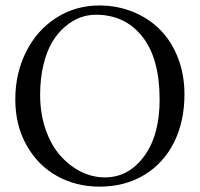

<svg xmlns="http://www.w3.org/2000/svg" viewBox="-20 -678 739 710"><path d="M334.5 -623.5Q304.7 -623.5 276.1 -613Q247.6 -602.5 220.5 -579.3Q193.4 -556.2 173.1 -522.5Q152.8 -488.8 140.6 -438.2Q128.4 -387.7 128.4 -327.1Q128.4 -257.3 148.9 -198.7Q169.4 -140.1 203.4 -102.1Q237.3 -64 279.8 -43Q322.3 -22 367.7 -22Q455.6 -22 512.9 -100.1Q570.3 -178.2 570.3 -309.6Q570.3 -461.9 506.3 -542.7Q442.4 -623.5 334.5 -623.5ZM662.1 -329.1Q662.1 -229.5 623.8 -152.1Q585.4 -74.7 513.7 -31.2Q441.9 12.2 348.1 12.2Q261.7 12.2 191.2 -26.9Q120.6 -65.9 78.6 -140.1Q36.6 -214.4 36.6 -310.1Q36.6 -407.2 76.7 -486.8Q116.7 -566.4 188 -612.1Q259.3 -657.7 347.2 -657.7Q414.1 -657.7 472.2 -634Q530.3 -610.4 572.3 -567.9Q614.3 -525.4 638.2 -463.9Q662.1 -402.3 662.1 -329.1Z"/></svg>

Font: Libertinage
Style: f
Weight: 400
Designer: OSP
Foundry: OSP
Version: Version 1.0; 2008; OFL relea